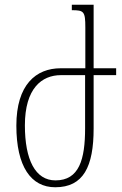

<svg xmlns="http://www.w3.org/2000/svg" viewBox="-20 -780 516 810"><path d="M340 -492H236C132 -492 49 -423 49 -250C49 -77 111 10 213 10C332 10 375 -77 375 -238V-463H470V-492H375V-760H283V-737C334 -737 340 -732 340 -664ZM237 -463H339V-239C339 -107 314 -19 214 -19C129 -19 85 -106 85 -251C85 -407 156 -463 237 -463Z"/></svg>

Font: Noto Serif Armenian Condensed ExtraLight
Style: Regular
Weight: 200
Width: 3
Designer: Monotype Design Team
Foundry: Monotype Imaging Inc.
Version: Version 2.008